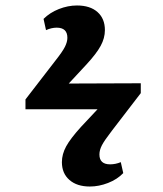

<svg xmlns="http://www.w3.org/2000/svg" viewBox="-20 -606 595 701"><path d="M308 75Q261 75 233.5 51Q206 27 206 -14Q206 -43 221.5 -71.5Q237 -100 276 -143L336 -207H73V-243L181 -383Q208 -417 217 -435Q226 -453 226 -468Q226 -505 187 -505Q168 -505 148 -496L139 -537Q162 -560 195 -573Q228 -586 261 -586Q309 -586 336 -562Q363 -538 363 -496Q363 -467 347.5 -438.5Q332 -410 296 -371L231 -301L494 -302V-266L388 -128Q361 -93 352 -75.5Q343 -58 343 -42Q343 -6 382 -6Q402 -6 421 -14L430 26Q408 49 374.5 62Q341 75 308 75Z"/></svg>

Font: Literata 36pt
Style: Bold
Weight: 700
Designer: Latin by Veronika Burian and Jose Scaglione. Greek by Irene Vlachou. Cyrillic by Vera Evstafieva.
Foundry: TypeTogether
Version: Version 3.002